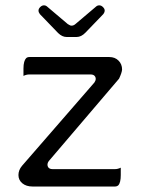

<svg xmlns="http://www.w3.org/2000/svg" viewBox="-20 -700 526 711"><path d="M66.9 -418.9Q77.6 -424.3 88.9 -424.3H315.4Q328.1 -424.3 332.5 -416Q334.5 -412.1 334.5 -408.4Q334.5 -404.8 333.3 -401.6Q332 -398.4 329.6 -394.5L61.5 -85.9Q48.3 -70.3 48.3 -51.8Q48.3 -33.2 62.7 -21.2Q77.1 -9.3 100.6 -9.3H405.3Q413.1 -9.3 418 -13.7Q427.2 -23.4 427.2 -51.8V-79.1Q416.5 -73.7 405.3 -73.7H174.8Q162.1 -73.7 157.7 -82Q155.8 -85.9 155.8 -89.8Q155.8 -97.2 161.1 -104L420.9 -408.7Q431.2 -430.7 432.1 -442.4Q432.1 -462.4 418.9 -475.6Q405.8 -488.8 384.8 -488.8H88.9Q81.1 -488.8 76.7 -484.4Q72.3 -480 69.6 -470.5Q66.9 -460.9 66.9 -446.3ZM226.6 -563H263.7Q280.8 -563 296.4 -579.1L362.3 -647.5Q367.7 -654.3 367.7 -661.1Q367.7 -667.5 361.3 -673.8Q355 -680.2 347.7 -680.2Q340.8 -680.2 335.9 -675.8L259.8 -611.3Q252.9 -605 245.1 -605Q242.2 -605 241 -605.5Q239.7 -606 238.5 -606.7Q237.3 -607.4 236.3 -607.9Q234.4 -608.9 231 -610.8L154.3 -675.8Q149.4 -680.2 142.6 -680.2Q135.3 -680.2 128.9 -673.8Q122.6 -667.5 122.6 -660.9Q122.6 -654.3 127.9 -647.5Q195.3 -578.1 195.3 -577.6Q210.4 -563 226.6 -563Z"/></svg>

Font: YuPearl-ExtraLight
Style: ExtraLight
Weight: 200
Designer: Max Yao
Foundry: Max-Everyday
Version: Version 1.011; ttfautohint (v1.8.3)